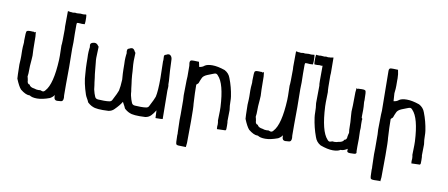

<svg xmlns="http://www.w3.org/2000/svg" viewBox="-80 -1108 3849 1651"><g transform="rotate(10 1844.5 -282.5)"><path d="M491.7 -682.1Q491.2 -675.3 489.7 -667.5V-589.8Q491.2 -570.8 491.2 -514.2Q489.7 -485.4 489.7 -456.1L491.7 -297.9L490.7 -146.5L491.2 -49.8Q493.2 -37.1 493.2 -28.8Q493.2 4.9 470.7 4.9L439 7.3Q414.1 7.3 412.1 -22.5L412.6 -38.6Q398.4 -18.6 375.5 -5.9Q312 17.6 265.6 17.6Q221.2 17.6 199.7 2L194.8 2.4Q163.1 2.4 117.7 -34.2Q96.2 -57.6 70.3 -121.6Q70.3 -136.7 68.4 -158.7L66.4 -244.1Q66.4 -251 68.8 -289.1L69.3 -316.9L68.4 -368.2Q68.4 -398.9 71.3 -424.3Q72.3 -431.6 72.3 -439Q72.3 -446.8 71.3 -454.1Q71.3 -531.7 78.6 -537.1Q85.9 -542.5 95.7 -543Q105.5 -543.5 111.8 -543.5Q118.2 -543.5 121.8 -543Q125.5 -542.5 130.4 -542.5Q135.3 -542.5 138.7 -543Q141.1 -543 145 -538.6Q148.4 -540 151.1 -542Q153.8 -543.9 156.7 -544.9Q160.6 -511.7 160.6 -506.8L162.1 -393.1Q164.6 -361.3 164.6 -338.9Q164.6 -318.8 162.6 -305.2Q156.7 -252.4 156.7 -182.1Q153.8 -165 153.8 -156.2Q153.8 -148.4 156.2 -146.5Q158.7 -131.3 161.1 -123Q161.1 -91.8 183.1 -88.9Q191.4 -66.9 229.5 -62.5Q245.6 -56.2 264.6 -56.2Q273.4 -56.2 282.7 -57.6Q298.8 -51.3 304.2 -51.3Q315.9 -51.3 325.7 -64.5Q385.3 -128.4 395.5 -343.8Q396 -360.4 396 -379.4Q396 -418.5 394 -467.8Q397.9 -484.9 397.9 -610.8Q397.9 -621.1 396.5 -633.8Q396.5 -754.9 397.5 -761.2Q397.9 -765.1 397.9 -769L425.8 -764.2Q427.2 -766.1 428.7 -766.1Q430.2 -766.1 432.6 -763.7H448.7Q452.6 -765.6 464.4 -765.6Q470.2 -763.7 476.1 -763.7L508.8 -766.1L530.3 -764.2L550.3 -765.6Q552.7 -767.6 554.7 -767.6Q561.5 -767.6 561.5 -743.7L562 -710Q562 -683.6 556.2 -681.6L545.4 -682.6Q541 -682.6 535.6 -681.2Q531.7 -681.2 530.3 -682.1Q519.5 -683.6 504.4 -683.6Z M839.8 17.1Q797.4 17.1 770.5 11.2Q736.8 2.4 710.9 -21Q706.1 -23.9 704.1 -28.8Q698.2 -43.9 689.7 -57.6Q681.2 -71.3 675.3 -86.9Q641.6 -187 639.2 -258.8Q633.8 -322.8 633.8 -355.5L633.3 -399.9Q632.3 -415.5 632.3 -430.7Q632.3 -456.5 635.3 -482.4Q637.2 -488.8 637.2 -494.6Q637.2 -501 636 -506.3Q634.8 -511.7 634.8 -515.1Q634.8 -537.1 671.9 -540Q691.4 -540 703.6 -521.5Q706.1 -518.1 710.9 -512.7L707.5 -415.5Q707.5 -395 710.4 -374Q713.9 -341.8 716.6 -308.8Q719.2 -275.9 724.6 -242.7Q726.1 -232.9 729 -205.1Q731.4 -185.5 732.9 -179.7Q734.4 -145 746.1 -111.3L754.9 -87.9Q761.7 -66.9 784.2 -65.4Q814.5 -63.5 836.9 -63.5Q866.7 -63.5 884.5 -66.7Q902.3 -69.8 908.7 -86.9Q941.4 -148.9 948.7 -171.9Q956.5 -205.1 959.5 -270Q954.6 -327.6 954.6 -358.4L954.1 -402.8Q953.1 -418.5 953.1 -433.6Q953.1 -459.5 956.1 -485.4Q958 -491.7 958 -497.6Q958 -503.9 956.8 -509.3Q955.6 -514.6 955.6 -518.1Q955.6 -522.5 957 -525.9Q957.5 -538.6 969.7 -541Q967.8 -541.5 967.8 -542Q967.8 -543 974.1 -543Q985.8 -550.3 995.6 -550.3Q1009.3 -550.3 1019 -535.2Q1022 -530.3 1023.4 -526.9Q1024.9 -523.4 1031.7 -515.6L1029.3 -445.3L1030.3 -413.1Q1036.6 -341.8 1036.6 -323.2Q1039.6 -282.7 1045.4 -245.6Q1046.9 -235.8 1049.8 -208Q1052.2 -188.5 1053.7 -182.6Q1055.2 -147.9 1066.9 -114.3L1075.7 -90.8Q1082.5 -69.8 1105 -68.4Q1135.3 -66.4 1157.7 -66.4Q1187.5 -66.4 1205.3 -69.6Q1223.1 -72.8 1229.5 -89.8Q1262.2 -151.9 1269.5 -174.8Q1281.2 -223.1 1281.2 -338.9Q1281.2 -384.8 1277.8 -488.8Q1279.3 -491.2 1279.3 -494.1L1277.8 -528.3Q1277.8 -541.5 1290.5 -543.9Q1288.6 -544.4 1288.6 -544.9Q1288.6 -545.9 1294.9 -545.9Q1306.6 -553.2 1316.4 -553.2Q1330.1 -553.2 1339.8 -538.1Q1346.2 -527.3 1346.7 -516.6Q1346.7 -502.4 1348.1 -488.3Q1349.1 -482.9 1351.1 -416Q1357.4 -344.7 1357.4 -328.4Q1357.4 -312 1357.9 -297.9Q1360.4 -290.5 1360.4 -276.4Q1358.4 -258.3 1358.4 -242.7L1358.9 -213.9Q1358.9 -181.6 1361.3 3.9Q1345.2 6.3 1311 6.3H1298.8Q1296.9 -26.4 1295.9 -60.5Q1277.3 -30.3 1260.3 -12.7Q1240.7 8.3 1210.9 12.7Q1183.6 14.2 1160.6 14.2Q1118.2 14.2 1091.3 8.3Q1057.6 -0.5 1031.7 -23.9Q1026.9 -26.9 1024.9 -31.7Q1019 -46.9 1010.7 -60.5Q1003.9 -70.8 999 -82.5Q979.5 -49.3 939.5 -9.8Q919.9 11.2 890.1 15.6Q862.8 17.1 839.8 17.1Z M1599.1 206.5Q1555.7 205.1 1549.3 205.1Q1543 205.1 1533.2 204.6Q1523.4 204.1 1516.1 199.2Q1508.8 194.3 1508.8 120.6Q1509.8 113.8 1509.8 106.4Q1509.8 99.6 1508.8 92.8Q1505.9 14.6 1505.9 -14.2L1506.8 -62.5L1506.3 -186.5Q1503.9 -222.7 1503.9 -229L1505.4 -324.2Q1505.4 -347.7 1505.9 -358.9Q1507.8 -379.4 1507.8 -394L1507.3 -486.8L1503.9 -512.2Q1503.9 -536.1 1522.5 -536.1L1541 -536.6Q1571.3 -536.6 1583 -535.2Q1591.8 -499.5 1591.8 -492.7V-492.2Q1618.7 -494.1 1637.2 -510.7Q1658.7 -525.4 1703.1 -525.4Q1749.5 -525.4 1813 -503.4Q1851.6 -482.9 1865.2 -442.9Q1894 -369.1 1905.8 -289.1Q1908.7 -269.5 1908.7 -245.1Q1908.7 -208 1914.1 -176.3L1914.6 -170.9Q1914.1 -166 1913.1 -75.7Q1916 -68.8 1916 -33.7L1915.5 -5.4Q1915.5 -2.9 1914.3 -0.7Q1913.1 1.5 1911.9 2.9Q1910.6 4.4 1909.7 5.9L1835.4 8.3Q1835.4 4.4 1835 1Q1834 -4.9 1834 -12.2Q1835.4 -23.9 1835.4 -33.7Q1835.4 -50.3 1831.5 -66.4Q1833.5 -113.3 1833.5 -149.9Q1833.5 -168 1833 -183.6Q1822.8 -387.2 1763.2 -447.8Q1753.4 -460.4 1741.7 -460.4Q1736.3 -460.4 1720.2 -454.1Q1690.9 -443.4 1671.9 -435.1Q1638.7 -420.9 1630.4 -400.4Q1617.7 -373 1613.3 -357.9Q1610.8 -350.6 1603.5 -345.7Q1598.1 -342.8 1594.2 -336.4Q1594.2 -270 1600.1 -171.4Q1604.5 -145 1604.5 -20L1603 170.4Q1603 175.3 1599.1 206.5Z M2483.9 -682.1Q2483.4 -675.3 2481.9 -667.5V-589.8Q2483.4 -570.8 2483.4 -514.2Q2481.9 -485.4 2481.9 -456.1L2483.9 -297.9L2482.9 -146.5L2483.4 -49.8Q2485.4 -37.1 2485.4 -28.8Q2485.4 4.9 2462.9 4.9L2431.2 7.3Q2406.2 7.3 2404.3 -22.5L2404.8 -38.6Q2390.6 -18.6 2367.7 -5.9Q2304.2 17.6 2257.8 17.6Q2213.4 17.6 2191.9 2L2187 2.4Q2155.3 2.4 2109.9 -34.2Q2088.4 -57.6 2062.5 -121.6Q2062.5 -136.7 2060.5 -158.7L2058.6 -244.1Q2058.6 -251 2061 -289.1L2061.5 -316.9L2060.5 -368.2Q2060.5 -398.9 2063.5 -424.3Q2064.5 -431.6 2064.5 -439Q2064.5 -446.8 2063.5 -454.1Q2063.5 -531.7 2070.8 -537.1Q2078.1 -542.5 2087.9 -543Q2097.7 -543.5 2104 -543.5Q2110.4 -543.5 2114 -543Q2117.7 -542.5 2122.6 -542.5Q2127.4 -542.5 2130.9 -543Q2133.3 -543 2137.2 -538.6Q2140.6 -540 2143.3 -542Q2146 -543.9 2148.9 -544.9Q2152.8 -511.7 2152.8 -506.8L2154.3 -393.1Q2156.7 -361.3 2156.7 -338.9Q2156.7 -318.8 2154.8 -305.2Q2148.9 -252.4 2148.9 -182.1Q2146 -165 2146 -156.2Q2146 -148.4 2148.4 -146.5Q2150.9 -131.3 2153.3 -123Q2153.3 -91.8 2175.3 -88.9Q2183.6 -66.9 2221.7 -62.5Q2237.8 -56.2 2256.8 -56.2Q2265.6 -56.2 2274.9 -57.6Q2291 -51.3 2296.4 -51.3Q2308.1 -51.3 2317.9 -64.5Q2377.4 -128.4 2387.7 -343.8Q2388.2 -360.4 2388.2 -379.4Q2388.2 -418.5 2386.2 -467.8Q2390.1 -484.9 2390.1 -610.8Q2390.1 -621.1 2388.7 -633.8Q2388.7 -754.9 2389.6 -761.2Q2390.1 -765.1 2390.1 -769L2418 -764.2Q2419.4 -766.1 2420.9 -766.1Q2422.4 -766.1 2424.8 -763.7H2440.9Q2444.8 -765.6 2456.5 -765.6Q2462.4 -763.7 2468.3 -763.7L2501 -766.1L2522.5 -764.2L2542.5 -765.6Q2544.9 -767.6 2546.9 -767.6Q2553.7 -767.6 2553.7 -743.7L2554.2 -710Q2554.2 -683.6 2548.3 -681.6L2537.6 -682.6Q2533.2 -682.6 2527.8 -681.2Q2523.9 -681.2 2522.5 -682.1Q2511.7 -683.6 2496.6 -683.6Z M3044.9 -303.7Q3051.8 -299.3 3051.8 -292Q3051.8 -288.1 3049.8 -283.7V-249.5Q3051.3 -241.2 3051.3 -216.3Q3049.8 -203.6 3049.8 -190.4L3051.8 -121.1L3050.8 -54.2L3051.3 -11.7Q3053.2 -6.3 3053.2 -2.4Q3053.2 12.2 3030.8 12.2L2999 13.2Q2974.1 13.2 2972.2 0L2973.1 -20.5Q2942.4 -0.5 2918.9 -0.5L2914.1 -1Q2892.6 14.6 2848.1 14.6Q2801.8 14.6 2738.3 -8.8Q2699.7 -30.3 2686 -72.8Q2657.2 -150.4 2645.5 -235.4Q2642.6 -255.9 2642.6 -281.7Q2642.6 -321.3 2637.2 -354.5L2636.7 -360.4Q2637.2 -365.7 2638.2 -512.7Q2635.3 -520 2635.3 -557.1L2635.7 -686.5Q2630.9 -684.6 2625 -684.6L2609.4 -686.5Q2604 -686.5 2593.3 -685.1Q2591.8 -684.1 2587.9 -684.1Q2582.5 -685.5 2578.1 -685.5L2567.4 -684.6Q2561.5 -686.5 2561.5 -712.9L2562 -746.6Q2562 -770.5 2568.8 -770.5Q2570.8 -770.5 2573.2 -768.6L2593.3 -767.1L2605 -769L2637.7 -766.6Q2643.6 -766.6 2649.4 -768.6Q2661.1 -768.6 2665 -766.6H2681.2Q2683.6 -769 2685.1 -769Q2686.5 -769 2688 -767.1L2715.8 -772Q2715.8 -768.1 2716.3 -764.2Q2717.3 -757.8 2717.3 -636.7Q2715.8 -624 2715.8 -613.8Q2715.8 -487.8 2719.7 -470.7Q2717.8 -421.4 2717.8 -382.3Q2717.8 -363.3 2718.3 -346.7Q2728.5 -131.3 2788.1 -67.4Q2797.9 -54.2 2809.6 -54.2Q2814.9 -54.2 2831.1 -60.5Q2840.3 -59.1 2849.1 -59.1Q2868.2 -59.1 2884.3 -65.4Q2922.4 -69.8 2930.7 -91.8Q2952.6 -94.7 2952.6 -126Q2955.1 -134.3 2957.5 -149.4Q2960 -151.4 2960 -159.2Q2960 -168 2957 -185.1Q2957 -255.4 2951.2 -308.1Q2949.2 -321.8 2949.2 -341.8Q2949.2 -364.3 2951.7 -396L2953.1 -509.8Q2953.1 -514.6 2957 -547.9Q2960 -546.9 2962.6 -544.9Q2965.3 -543 2968.8 -541.5Q2972.7 -545.9 2975.1 -545.9Q2978.5 -545.4 2983.4 -545.4Q2988.3 -545.4 2991.9 -545.9Q2995.6 -546.4 3002 -546.4Q3008.3 -546.4 3018.1 -545.9Q3027.8 -545.4 3035.2 -540Q3042.5 -534.7 3042.5 -457Q3041.5 -449.7 3041.5 -441.9Q3041.5 -434.6 3042.5 -427.2Q3045.4 -401.9 3045.4 -371.1L3044.4 -319.8Z M3296.9 206.5Q3293.9 205.6 3291.5 204.1Q3265.6 204.1 3259.5 204.6Q3253.4 205.1 3247.1 205.1Q3240.7 205.1 3231 204.6Q3221.2 204.1 3213.9 199.2Q3206.5 194.3 3206.5 120.6Q3207.5 113.8 3207.5 106.4Q3207.5 99.6 3206.5 92.8Q3203.6 14.6 3203.6 -14.2L3204.6 -62.5L3204.1 -186.5Q3201.7 -222.7 3201.7 -229L3203.1 -324.2Q3203.1 -347.7 3203.6 -358.9Q3205.6 -379.4 3205.6 -394Q3205.1 -486.8 3201.7 -741.7Q3201.7 -765.6 3220.2 -765.6L3238.8 -766.1Q3269 -766.1 3280.8 -764.6Q3290 -727.1 3290 -689.5L3289.6 -675.8L3290 -626.5Q3290 -598.6 3286.1 -570.8Q3285.2 -565.4 3285.2 -559.6L3289.6 -492.2Q3316.4 -494.1 3335 -510.7Q3356.4 -525.4 3400.9 -525.4Q3447.3 -525.4 3510.7 -503.4Q3549.3 -482.9 3563 -442.9Q3591.8 -369.1 3603.5 -289.1Q3606.4 -269.5 3606.4 -245.1Q3606.4 -208 3611.8 -176.3L3612.3 -170.9Q3611.8 -166 3610.8 -75.7Q3613.8 -68.8 3613.8 -33.7L3613.3 -5.4Q3613.3 -2.9 3612.1 -0.7Q3610.8 1.5 3609.6 2.9Q3608.4 4.4 3607.4 5.9L3533.2 8.3Q3533.2 4.4 3532.7 1Q3531.7 -4.9 3531.7 -12.2Q3533.2 -23.9 3533.2 -33.7Q3533.2 -50.3 3529.3 -66.4Q3531.2 -113.3 3531.2 -149.9Q3531.2 -168 3530.8 -183.6Q3520.5 -387.2 3460.9 -447.8Q3451.2 -460.4 3439.5 -460.4Q3434.1 -460.4 3418 -454.1Q3388.7 -443.4 3369.6 -435.1Q3336.4 -420.9 3328.1 -400.4Q3315.4 -373 3311 -357.9Q3308.6 -350.6 3301.3 -345.7Q3295.9 -342.8 3292 -336.4Q3292 -270 3297.9 -171.4Q3302.2 -145 3302.2 -20L3300.8 170.4Q3300.8 175.3 3296.9 206.5Z"/></g></svg>

Font: Kurland
Style: Regular
Weight: 400
Designer: GGBot
Version: 0.22